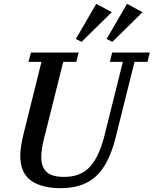

<svg xmlns="http://www.w3.org/2000/svg" viewBox="-20 -973 804 1005"><path d="M299 12Q198 12 142 -28Q86 -68 86 -160Q86 -183 91 -212Q96 -241 104 -275L197 -649H129L142 -698H392L379 -649H311L210 -246Q196 -190 196 -150Q196 -99 224 -73Q252 -47 315 -47Q401 -47 449 -98Q497 -149 525 -256L623 -649H555L567 -698H764L752 -649H684L585 -252Q550 -112 482 -50Q414 12 299 12ZM377 -769 484 -953 565 -909 407 -754ZM538 -769 645 -953 726 -909 568 -754Z"/></svg>

Font: IBM Plex Serif Medm
Style: Italic
Weight: 500
Italic angle: -14°
Designer: Mike Abbink, Paul van der Laan, Pieter van Rosmalen
Foundry: Bold Monday
Version: Version 3.001